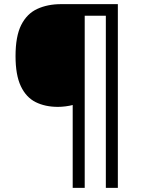

<svg xmlns="http://www.w3.org/2000/svg" viewBox="-20 -780 695 927"><path d="M549 127H491V-704H389V127H331V-273Q316 -269 296.5 -266.5Q277 -264 260 -264Q198 -264 152 -287Q106 -310 80.5 -364Q55 -418 55 -509Q55 -605 82.5 -659.5Q110 -714 160 -737Q210 -760 275 -760H549Z"/></svg>

Font: Noto Sans Cypro Minoan
Style: Regular
Weight: 400
Designer: David Williams
Foundry: David Williams
Version: Version 1.503; ttfautohint (v1.8.4.7-5d5b)